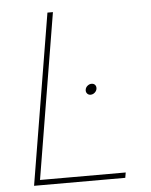

<svg xmlns="http://www.w3.org/2000/svg" viewBox="-52 -772 641 815"><g transform="rotate(-5 268.0 -364.0)"><path d="M60.1 0 180.7 -727.5H204.1L87.4 -22.5H452.6L448.7 0ZM333 -364.3Q323.7 -364.3 318.1 -371.1Q312.5 -377.9 314 -387.2Q315.4 -397 323.5 -403.6Q331.5 -410.2 340.8 -410.2Q350.6 -410.2 356 -403.6Q361.3 -397 359.9 -387.2Q358.4 -377.9 350.6 -371.1Q342.8 -364.3 333 -364.3Z"/></g></svg>

Font: Inter 17pt Thin
Style: Italic
Weight: 250
Italic angle: -9.3988°
Version: Version 4.001;git-66647c0bb